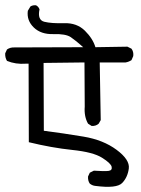

<svg xmlns="http://www.w3.org/2000/svg" viewBox="-21 -738 541 738"><path d="M345.7 -23.4Q334 -24.4 324.2 -32.2Q316.4 -43 317.4 -59.6L324.2 -74.2L339.8 -82Q380.9 -79.1 396 -81.1Q411.1 -83 408.2 -96.7Q405.3 -110.4 371.1 -131.8Q336.9 -153.3 257.3 -161.6Q177.7 -169.9 89.8 -191.4L88.9 -493.2H78.1Q39.1 -490.2 5.9 -503.9Q-2 -516.6 -1 -533.2L5.9 -547.9Q18.6 -556.6 35.2 -555.7L298.8 -556.6Q270.5 -582 251 -595.2Q231.4 -608.4 184.1 -606.9Q136.7 -605.5 108.9 -632.3Q81.1 -659.2 85.9 -696.3L95.7 -712.9Q104.5 -718.8 117.2 -717.8Q127 -712.9 130.9 -702.1Q122.1 -661.1 149.4 -654.3Q176.8 -647.5 225.6 -648.9Q274.4 -650.4 305.2 -620.1Q335.9 -589.8 345.7 -556.6L468.8 -558.6L484.4 -550.8Q493.2 -539.1 491.2 -522.5L484.4 -506.8Q473.6 -500 461.9 -498H362.3L366.2 -276.4L358.4 -262.7Q347.7 -252.9 331.1 -253.9L317.4 -262.7Q301.8 -290 304.7 -328.1L303.7 -498L146.5 -496.1L147.5 -235.4Q223.6 -225.6 299.8 -212.9Q376 -200.2 427.2 -162.1Q478.5 -124 474.1 -90.3Q469.7 -56.6 448.7 -34.7Q427.7 -12.7 345.7 -23.4Z"/></svg>

Font: JasonHandwriting4
Style: Regular
Weight: 400
Version: Version 1.01.21